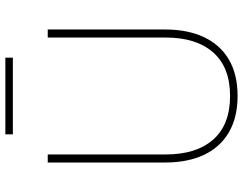

<svg xmlns="http://www.w3.org/2000/svg" viewBox="-115 -783 906 716"><g transform="rotate(-90 338.0 -425.0)"><path d="M338 8Q258 8 202.5 -24.5Q147 -57 118.5 -117.5Q90 -178 90 -262V-700H120V-260Q120 -146 175.5 -83Q231 -20 338 -20Q445 -20 500.5 -83Q556 -146 556 -260V-700H586V-262Q586 -178 557.5 -117.5Q529 -57 474 -24.5Q419 8 338 8ZM195 -830V-858H481V-830Z"/></g></svg>

Font: Fustat ExtraLight
Style: Regular
Weight: 250
Designer: Mohamed Gaber, Khaled Hosny, Laura Garcia Mut
Foundry: Kief Type Foundry, Alif Type Foundry, Hard Type Foundry
Version: Version 1.007